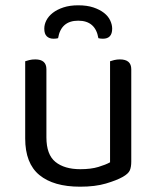

<svg xmlns="http://www.w3.org/2000/svg" viewBox="-20 -691 590 724"><path d="M75 -460Q80 -462 90.5 -464.5Q101 -467 113 -467Q155 -467 155 -430V-173Q155 -108 189 -80.5Q223 -53 283 -53Q323 -53 351 -61.5Q379 -70 395 -79V-460Q400 -462 410.5 -464.5Q421 -467 432 -467Q475 -467 475 -430V-82Q475 -61 469.5 -48.5Q464 -36 443 -24Q420 -11 379.5 1Q339 13 282 13Q182 13 128.5 -31Q75 -75 75 -169ZM275 -613Q210 -613 199 -547Q195 -546 191 -545.5Q187 -545 182 -545Q166 -545 156.5 -554Q147 -563 147 -583Q147 -599 155 -614.5Q163 -630 179 -642.5Q195 -655 219 -663Q243 -671 275 -671Q308 -671 332 -663Q356 -655 372 -642.5Q388 -630 395.5 -614Q403 -598 403 -583Q403 -545 368 -545Q359 -545 351 -547Q340 -613 275 -613Z"/></svg>

Font: Baloo Bhai 2
Style: Regular
Weight: 400
Designer: Supriya Tembe, Noopur Datye and Ek Type
Foundry: Ek Type
Version: Version 1.640;PS 1.000;hotconv 16.6.51;makeotf.lib2.5.65220;